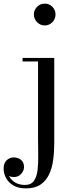

<svg xmlns="http://www.w3.org/2000/svg" viewBox="-88 -780 413 1060"><path d="M55 260Q14.5 260 -12.8 244.5Q-40 229 -54 204Q-68 179 -68 151Q-68 120 -51 104.5Q-34 89 -11 89Q1.5 89 14.2 94.2Q27 99.5 35.8 111.2Q44.5 123 44.5 143Q44.5 162 29 179.8Q13.5 197.5 -11.5 197.5Q-26 197.5 -38.8 192Q-51.5 186.5 -59.2 176.2Q-67 166 -67 151H-48Q-48 175 -36.2 195.5Q-24.5 216 -2.5 228.5Q19.5 241 49.5 241Q83.5 241 99.2 218.5Q115 196 119.5 158.2Q124 120.5 123 74Q122 27.5 122 -20V-440.5H36.5V-460H211.5V11.5Q211.5 60.5 205.2 105.2Q199 150 182 184.8Q165 219.5 134.5 239.8Q104 260 55 260ZM159 -639.5Q134.5 -639.5 116.8 -657.5Q99 -675.5 99 -700Q99 -725 116.8 -742.5Q134.5 -760 159 -760Q184 -760 201.2 -742.5Q218.5 -725 218.5 -700Q218.5 -675.5 201.2 -657.5Q184 -639.5 159 -639.5Z"/></svg>

Font: Bodoni Moda
Style: Regular
Weight: 400
Designer: Owen Earl
Foundry: indestructible type
Version: Version 2.005